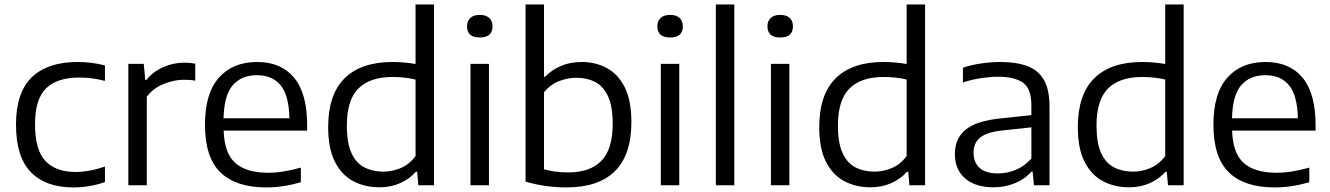

<svg xmlns="http://www.w3.org/2000/svg" viewBox="-20 -828 5942 858"><path d="M307.5 9.5Q184.5 9.5 118 -58.5Q51.5 -126.5 51.5 -271Q51.5 -415.5 122.5 -483.2Q193.5 -551 327 -551Q358.5 -551 389.8 -547Q421 -543 449 -535.5V-466.5Q420 -474 392 -477.8Q364 -481.5 334.5 -481.5Q235 -481.5 185.8 -433.2Q136.5 -385 136.5 -272.5Q136.5 -158 182.8 -108.8Q229 -59.5 317.5 -59.5Q346 -59.5 377.8 -65Q409.5 -70.5 449 -83.5V-14.5Q381.5 9.5 307.5 9.5Z M553.5 0V-542.5H622.5L629 -471H634.5Q664 -508 709.5 -528Q755 -548 803.5 -548Q829.5 -548 852.5 -543.5V-467.5Q840 -470 826.8 -470.8Q813.5 -471.5 799.5 -471.5Q759 -471.5 712.5 -453.2Q666 -435 636 -396V0Z M1169 9.5Q1035 9.5 965.5 -57.2Q896 -124 896 -271Q896 -411 958.2 -481Q1020.5 -551 1129 -551Q1236 -551 1294.2 -480.8Q1352.5 -410.5 1352.5 -269V-244.5H979.5Q982.5 -143 1031.8 -99.5Q1081 -56 1179 -56Q1212.5 -56 1248.8 -62Q1285 -68 1324.5 -79V-13.5Q1282.5 -1.5 1244.5 4Q1206.5 9.5 1169 9.5ZM1128 -492Q1059.5 -492 1020.5 -447.5Q981.5 -403 979 -299.5H1273.5Q1271 -402.5 1233.8 -447.2Q1196.5 -492 1128 -492Z M1675.5 9Q1611 9 1559 -18.2Q1507 -45.5 1476.8 -104.8Q1446.5 -164 1446.5 -260Q1446.5 -405.5 1520 -478.2Q1593.5 -551 1734 -551Q1761.5 -551 1788.2 -548.5Q1815 -546 1837 -542V-808H1919.5V0H1849.5L1844 -60.5H1838.5Q1811 -29 1769 -10Q1727 9 1675.5 9ZM1693.5 -61Q1733 -61 1771.2 -77.2Q1809.5 -93.5 1837 -130.5V-472.5Q1816 -478 1789 -481Q1762 -484 1735 -484Q1632.5 -484 1581.2 -432.2Q1530 -380.5 1530 -267Q1530 -189.5 1550.5 -144.5Q1571 -99.5 1608 -80.2Q1645 -61 1693.5 -61Z M2082.5 0V-542.5H2165V0ZM2124 -660.5Q2067 -660.5 2067 -710.5Q2067 -734 2081.8 -747.8Q2096.5 -761.5 2124 -761.5Q2151.5 -761.5 2166.2 -747.8Q2181 -734 2181 -710.5Q2181 -660.5 2124 -660.5Z M2511.5 9.5Q2465 9.5 2418.2 3Q2371.5 -3.5 2328.5 -16.5V-808H2411V-485H2416Q2444 -514.5 2485.5 -532.8Q2527 -551 2580 -551Q2641 -551 2691.5 -524Q2742 -497 2771.8 -438Q2801.5 -379 2801.5 -282Q2801.5 -136 2728 -63.2Q2654.5 9.5 2511.5 9.5ZM2518.5 -57.5Q2617 -57.5 2667.5 -109.2Q2718 -161 2718 -275Q2718 -353 2697 -398Q2676 -443 2639.5 -461.8Q2603 -480.5 2556.5 -480.5Q2516 -480.5 2477.5 -465.2Q2439 -450 2411 -416V-71.5Q2432 -65.5 2459.8 -61.5Q2487.5 -57.5 2518.5 -57.5Z M2933 0V-542.5H3015.5V0ZM2974.5 -660.5Q2917.5 -660.5 2917.5 -710.5Q2917.5 -734 2932.2 -747.8Q2947 -761.5 2974.5 -761.5Q3002 -761.5 3016.8 -747.8Q3031.5 -734 3031.5 -710.5Q3031.5 -660.5 2974.5 -660.5Z M3179 0V-808H3261.5V0Z M3425 0V-542.5H3507.5V0ZM3466.5 -660.5Q3409.5 -660.5 3409.5 -710.5Q3409.5 -734 3424.2 -747.8Q3439 -761.5 3466.5 -761.5Q3494 -761.5 3508.8 -747.8Q3523.5 -734 3523.5 -710.5Q3523.5 -660.5 3466.5 -660.5Z M3870 9Q3805.5 9 3753.5 -18.2Q3701.5 -45.5 3671.2 -104.8Q3641 -164 3641 -260Q3641 -405.5 3714.5 -478.2Q3788 -551 3928.5 -551Q3956 -551 3982.8 -548.5Q4009.5 -546 4031.5 -542V-808H4114V0H4044L4038.5 -60.5H4033Q4005.5 -29 3963.5 -10Q3921.5 9 3870 9ZM3888 -61Q3927.5 -61 3965.8 -77.2Q4004 -93.5 4031.5 -130.5V-472.5Q4010.5 -478 3983.5 -481Q3956.5 -484 3929.5 -484Q3827 -484 3775.8 -432.2Q3724.5 -380.5 3724.5 -267Q3724.5 -189.5 3745 -144.5Q3765.5 -99.5 3802.5 -80.2Q3839.5 -61 3888 -61Z M4421 9Q4338 9 4292.5 -31Q4247 -71 4247 -139.5Q4247 -209.5 4295.8 -249Q4344.5 -288.5 4453.5 -299L4589 -313.5V-356Q4589 -432 4551.5 -458.5Q4514 -485 4439.5 -485Q4406.5 -485 4365.2 -479Q4324 -473 4283 -459.5V-525.5Q4320 -538 4364.8 -544.5Q4409.5 -551 4449.5 -551Q4522.5 -551 4571.5 -532.5Q4620.5 -514 4645.2 -470.5Q4670 -427 4670 -351.5V0H4600.5L4594.5 -61H4589Q4560.5 -28 4516 -9.5Q4471.5 9 4421 9ZM4330.5 -146Q4330.5 -102 4357.8 -77.5Q4385 -53 4440.5 -53Q4480.5 -53 4519.2 -69Q4558 -85 4589 -119.5V-259L4459 -245Q4389.5 -237.5 4360 -213.2Q4330.5 -189 4330.5 -146Z M5025.5 9Q4961 9 4909 -18.2Q4857 -45.5 4826.8 -104.8Q4796.5 -164 4796.5 -260Q4796.5 -405.5 4870 -478.2Q4943.5 -551 5084 -551Q5111.5 -551 5138.2 -548.5Q5165 -546 5187 -542V-808H5269.5V0H5199.5L5194 -60.5H5188.5Q5161 -29 5119 -10Q5077 9 5025.5 9ZM5043.5 -61Q5083 -61 5121.2 -77.2Q5159.5 -93.5 5187 -130.5V-472.5Q5166 -478 5139 -481Q5112 -484 5085 -484Q4982.5 -484 4931.2 -432.2Q4880 -380.5 4880 -267Q4880 -189.5 4900.5 -144.5Q4921 -99.5 4958 -80.2Q4995 -61 5043.5 -61Z M5675.5 9.5Q5541.5 9.5 5472 -57.2Q5402.5 -124 5402.5 -271Q5402.5 -411 5464.8 -481Q5527 -551 5635.5 -551Q5742.5 -551 5800.8 -480.8Q5859 -410.5 5859 -269V-244.5H5486Q5489 -143 5538.2 -99.5Q5587.5 -56 5685.5 -56Q5719 -56 5755.2 -62Q5791.5 -68 5831 -79V-13.5Q5789 -1.5 5751 4Q5713 9.5 5675.5 9.5ZM5634.5 -492Q5566 -492 5527 -447.5Q5488 -403 5485.5 -299.5H5780Q5777.5 -402.5 5740.2 -447.2Q5703 -492 5634.5 -492Z"/></svg>

Font: Encode Sans SemiExpanded SemiExpanded
Style: Regular
Weight: 400
Width: 6
Designer: Multiple Designers
Foundry: Impallari Type
Version: Version 3.000; ttfautohint (v1.8.3) -l 8 -r 50 -G 200 -x 14 